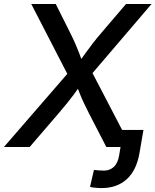

<svg xmlns="http://www.w3.org/2000/svg" viewBox="-41 -748 791 977"><path d="M-21 0 336.9 -413.1 323.2 -330.1 118.2 -727.5H242.7L314.9 -583.5Q331.1 -551.3 341.8 -526.6Q352.5 -502 361.6 -478.5Q370.6 -455.1 380.9 -425.8H356.9Q377.4 -454.6 394.5 -478.3Q411.6 -502 430.7 -526.9Q449.7 -551.8 477.1 -583.5L600.1 -727.5H730L395 -335.4L408.7 -416.5L625.5 0H500L410.2 -174.3Q395.5 -203.1 385.3 -224.9Q375 -246.6 366.7 -267.6Q358.4 -288.6 348.1 -315.4H369.1Q350.6 -288.6 335 -267.6Q319.3 -246.6 301.8 -224.9Q284.2 -203.1 259.8 -174.3L109.9 0ZM476.1 209Q460 209 445.1 207.5Q430.2 206.1 417 203.1L437 116.7Q449.2 118.2 462.4 119.1Q475.6 120.1 487.8 120.1Q517.6 120.1 538.1 101.3Q558.6 82.5 565.4 42L572.3 0H530.3L544.9 -86.9H689L668.5 32.2Q653.3 119.1 603.8 164.1Q554.2 209 476.1 209Z"/></svg>

Font: Inter 17pt Medium
Style: Italic
Weight: 500
Italic angle: -9.3988°
Version: Version 4.001;git-66647c0bb